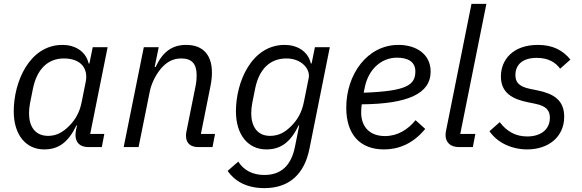

<svg xmlns="http://www.w3.org/2000/svg" viewBox="-20 -760 3006 992"><path d="M506 0 519 -68H446L536 -516H459L442 -432H438C423 -497 365 -528 303 -528C132 -528 51 -337 51 -185C51 -63 114 12 208 12C284 12 333 -26 375 -112H378L373 -89C371 -79 370 -70 370 -62C370 -25 392 0 437 0ZM229 -58C160 -58 130 -108 130 -175C130 -192 132 -209 135 -226L150 -301C170 -401 226 -458 310 -458C402 -458 436 -402 423 -338L402 -233C392 -181 370 -142 337 -109C307 -79 274 -58 229 -58Z M696 0 754 -288C762 -329 788 -383 822 -417C850 -445 880 -458 917 -458C972 -458 996 -429 996 -371C996 -359 995 -338 991 -318L943 -79C941 -69 941 -64 941 -58C941 -18 967 0 1005 0H1078L1091 -68H1018L1068 -318C1073 -343 1075 -366 1075 -385C1075 -474 1031 -528 942 -528C868 -528 820 -491 784 -414H779L800 -516H723L619 0Z M1356 12C1432 12 1481 -26 1523 -112H1526L1504 -2C1484 98 1430 144 1346 144C1284 144 1239 119 1211 75L1156 123C1192 175 1253 212 1346 212C1476 212 1553 138 1579 8L1684 -516H1607L1590 -432H1586C1571 -497 1513 -528 1451 -528C1280 -528 1199 -337 1199 -185C1199 -63 1262 12 1356 12ZM1375 -58C1308 -58 1278 -109 1278 -175C1278 -191 1280 -209 1283 -226L1298 -301C1318 -401 1373 -458 1460 -458C1539 -458 1584 -402 1575 -357L1550 -233C1540 -183 1520 -144 1485 -109C1455 -79 1423 -58 1375 -58Z M1964 12C2038 12 2113 -16 2177 -94L2127 -139C2087 -90 2034 -57 1969 -57C1889 -57 1846 -106 1846 -179C1846 -190 1847 -207 1849 -221C2089 -223 2205 -277 2205 -390C2205 -483 2127 -528 2039 -528C1877 -528 1769 -375 1769 -204C1769 -64 1841 12 1964 12ZM2031 -462C2080 -462 2126 -446 2126 -391C2126 -320 2080 -289 1859 -281L1865 -310C1884 -402 1950 -462 2031 -462Z M2423 0 2436 -68H2358L2493 -740H2416L2285 -87C2283 -77 2282 -70 2282 -63C2282 -26 2305 0 2352 0Z M2704 12C2814 12 2895 -53 2895 -157C2895 -243 2840 -276 2757 -293L2718 -301C2660 -313 2643 -336 2643 -372C2643 -424 2678 -461 2753 -461C2814 -461 2851 -437 2874 -405L2927 -452C2888 -501 2835 -528 2759 -528C2630 -528 2568 -451 2568 -365C2568 -280 2628 -248 2706 -232L2745 -224C2805 -212 2821 -187 2821 -152C2821 -89 2772 -55 2704 -55C2644 -55 2598 -81 2562 -129L2509 -82C2550 -22 2625 12 2704 12Z"/></svg>

Font: LVC Sans
Style: Italic
Weight: 400
Italic angle: -11.31°
Designer: Mike Abbink, Paul van der Laan, Pieter van Rosmalen
Foundry: Bold Monday
Version: Version 3.0